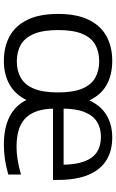

<svg xmlns="http://www.w3.org/2000/svg" viewBox="176 -768 600 993"><g transform="rotate(90 476.5 -271.0)"><path d="M294 9.5Q221.5 9.5 167 -20.2Q112.5 -50 82 -112Q51.5 -174 51.5 -271Q51.5 -367 81.8 -429Q112 -491 166.5 -521Q221 -551 294 -551Q368 -551 420.5 -520.8Q473 -490.5 500.5 -428.5Q528 -366.5 528 -271Q528 -176.5 499.8 -114.2Q471.5 -52 419 -21.2Q366.5 9.5 294 9.5ZM296.5 -57.5Q345.5 -57.5 381.8 -78Q418 -98.5 437.8 -145.2Q457.5 -192 457.5 -270Q457.5 -349 437.8 -395.8Q418 -442.5 381.8 -463Q345.5 -483.5 296.5 -483.5Q247 -483.5 210.8 -463.2Q174.5 -443 154.8 -396.5Q135 -350 135 -272Q135 -193 154.8 -146Q174.5 -99 210.8 -78.2Q247 -57.5 296.5 -57.5ZM728.5 9.5Q640.5 9.5 581.8 -20.5Q523 -50.5 493.8 -112.8Q464.5 -175 464.5 -272L470.5 -278.5Q470.5 -368 497 -428.8Q523.5 -489.5 573 -520.2Q622.5 -551 691 -551Q760 -551 809 -520.2Q858 -489.5 884 -427Q910 -364.5 910 -270.5V-244.5H519.5V-299.5H851.5L831.5 -286.5Q831.5 -360 814.8 -405.5Q798 -451 766 -471.8Q734 -492.5 687.5 -492.5Q641.5 -492.5 608.8 -471.8Q576 -451 558.5 -406Q541 -361 541 -287.5V-260Q541 -186.5 562.8 -141.8Q584.5 -97 628.2 -76.5Q672 -56 738.5 -56Q772 -56 808 -62Q844 -68 882 -79V-13.5Q841.5 -1.5 803.5 4Q765.5 9.5 728.5 9.5Z"/></g></svg>

Font: Encode Sans SemiExpanded
Style: Regular
Weight: 400
Width: 6
Designer: Multiple Designers
Foundry: Impallari Type
Version: Version 3.002